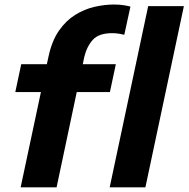

<svg xmlns="http://www.w3.org/2000/svg" viewBox="-20 -808 813 828"><path d="M69 0 156.5 -411H46L71.5 -531H182L190 -567.5Q204.5 -633.5 234.8 -676.5Q265 -719.5 304.5 -744Q344 -768.5 387.5 -778.5Q431 -788.5 472 -788.5Q498 -788.5 517.2 -785Q536.5 -781.5 542.5 -779.5L516 -658Q510.5 -659.5 495.8 -662.2Q481 -665 463.5 -665Q405.5 -665 379.5 -635.5Q353.5 -606 343 -560.5L337 -531H479.5L454 -411H311L224 0ZM773 -781.5 607 0H453L619 -781.5Z"/></svg>

Font: Epilogue
Style: Bold Italic
Weight: 700
Italic angle: -12°
Designer: Tyler Finck
Foundry: Etcetera Type Co
Version: Version 2.111; ttfautohint (v1.8.3)